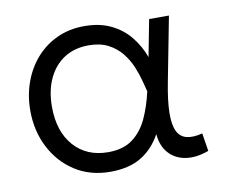

<svg xmlns="http://www.w3.org/2000/svg" viewBox="-63 -577 788 668"><g transform="rotate(-10 331.0 -242.5)"><path d="M276.5 15Q205 15 151.5 -19.5Q98 -54 68 -112.5Q38 -171 38 -242.5Q38 -296 55 -343Q72 -390 103.2 -425.2Q134.5 -460.5 177.8 -480.2Q221 -500 273.5 -500Q328 -500 368 -480.5Q408 -461 434.5 -428Q461 -395 475.5 -355L500.5 -485H570.5L527 -260Q514 -193.5 513.5 -150.8Q513 -108 524 -85.8Q535 -63.5 557.8 -58Q580.5 -52.5 613.5 -61L623.5 2.5Q578.5 19 541.5 13Q504.5 7 481.8 -18.8Q459 -44.5 455.5 -86.5Q429 -37.5 385.5 -11.2Q342 15 276.5 15ZM280.5 -53.5Q334 -53.5 367.2 -78.5Q400.5 -103.5 419.8 -145.5Q439 -187.5 450.5 -238.5Q446.5 -254 440.2 -278Q434 -302 422.8 -328.8Q411.5 -355.5 392.8 -378.8Q374 -402 345.8 -416.8Q317.5 -431.5 277 -431.5Q227.5 -431.5 191.2 -408.5Q155 -385.5 134.8 -343Q114.5 -300.5 114.5 -242.5Q114.5 -155.5 159.5 -104.5Q204.5 -53.5 280.5 -53.5Z"/></g></svg>

Font: Geologica Roman ExtraLight
Style: Regular
Weight: 250
Designer: Sindre Bremnes, Frode Helland
Foundry: Monokrom Skriftforlag AS
Version: Version 1.010;gftools[0.9.28]